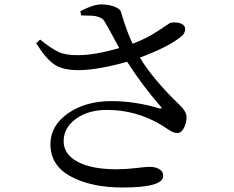

<svg xmlns="http://www.w3.org/2000/svg" viewBox="-20 -793 1040 853"><path d="M340.8 -724.6 336.9 -743.2Q394.5 -773.4 428.7 -773.4Q461.9 -773.4 487.8 -763.7Q513.7 -753.9 517.6 -739.3Q543 -652.3 569.3 -598.6Q633.8 -623 683.6 -656.7Q733.4 -690.4 734.4 -690.4Q749 -695.3 768.6 -692.4Q788.1 -689.5 796.9 -679.7Q804.7 -669.9 801.8 -656.2Q798.8 -642.6 787.1 -632.8Q734.4 -586.9 601.6 -537.1Q658.2 -442.4 776.4 -328.1Q807.6 -298.8 808.6 -275.4Q809.6 -250 797.9 -226.1Q786.1 -202.1 767.6 -202.1Q756.8 -202.1 747.6 -206.1Q738.3 -210 722.7 -220.7Q707 -231.4 699.2 -236.3Q585.9 -304.7 455.1 -304.7Q372.1 -304.7 317.4 -265.1Q262.7 -225.6 262.7 -165Q262.7 -108.4 324.2 -74.7Q385.7 -41 498 -41Q540 -41 585 -46.4Q629.9 -51.8 643.6 -51.8Q670.9 -51.8 688 -41.5Q705.1 -31.2 705.1 -11.7Q705.1 40 525.4 40Q385.7 40 294.9 -8.8Q204.1 -57.6 204.1 -152.3Q204.1 -234.4 281.7 -289.1Q359.4 -343.8 475.6 -343.8Q579.1 -343.8 688.5 -311.5Q696.3 -309.6 697.8 -311.5Q699.2 -313.5 693.4 -320.3Q612.3 -413.1 544.9 -518.6Q415 -482.4 333 -481.4Q259.8 -480.5 221.2 -506.8Q182.6 -533.2 140.6 -601.6L158.2 -617.2Q209 -576.2 241.7 -561.5Q274.4 -546.9 328.1 -547.9Q399.4 -547.9 509.8 -579.1Q453.1 -685.5 444.3 -698.2Q436.5 -710.9 420.4 -716.8Q404.3 -722.7 391.6 -723.1Q378.9 -723.6 340.8 -724.6Z"/></svg>

Font: GenYoMin TW TTF Medium
Style: Regular
Weight: 500
Version: Version 1.300